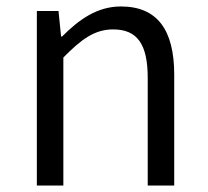

<svg xmlns="http://www.w3.org/2000/svg" viewBox="-20 -574 645 594"><path d="M94 0H176V-396C232 -453 273 -483 330 -483C405 -483 437 -437 437 -333V0H519V-343C519 -481 467 -554 354 -554C280 -554 224 -513 172 -461H169L161 -540H94Z"/></svg>

Font: Noto Sans CJK HK DemiLight
Style: Regular
Weight: 350
Designer: Ryoko NISHIZUKA 西塚涼子 (kana, bopomofo & ideographs); Paul D. Hunt (Latin, Greek & Cyrillic); Sandoll Communications 산돌커뮤니
Foundry: Adobe
Version: Version 2.004;hotconv 1.0.118;makeotfexe 2.5.65603